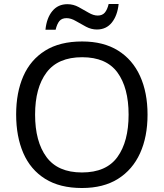

<svg xmlns="http://www.w3.org/2000/svg" viewBox="-20 -933 821 963"><path d="M720 -358Q720 -247 682.5 -164.5Q645 -82 572 -36Q499 10 391 10Q280 10 206.5 -36Q133 -82 97 -165Q61 -248 61 -359Q61 -469 97 -551Q133 -633 206.5 -679Q280 -725 392 -725Q499 -725 572 -679.5Q645 -634 682.5 -551.5Q720 -469 720 -358ZM156 -358Q156 -223 213 -145.5Q270 -68 391 -68Q513 -68 569 -145.5Q625 -223 625 -358Q625 -493 569 -569.5Q513 -646 392 -646Q271 -646 213.5 -569.5Q156 -493 156 -358ZM208 -784Q214 -843 242.5 -877.5Q271 -912 318 -912Q348 -912 374.5 -897.5Q401 -883 425 -869Q449 -855 470 -855Q493 -855 505.5 -869.5Q518 -884 525 -913H575Q569 -855 541 -820Q513 -785 466 -785Q438 -785 411.5 -799Q385 -813 360.5 -827.5Q336 -842 314 -842Q290 -842 278 -827.5Q266 -813 259 -784Z"/></svg>

Font: Noto Sans Gunjala Gondi Semibold
Style: Regular
Weight: 600
Designer: Ek Type
Foundry: Ek Type
Version: Version 1.004; ttfautohint (v1.8.4.7-5d5b)